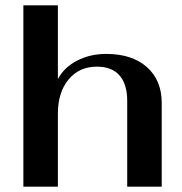

<svg xmlns="http://www.w3.org/2000/svg" viewBox="-20 -703 686 723"><path d="M68 -683H198V-405Q221 -449 270 -474.5Q319 -500 380 -500Q477 -500 533 -450.5Q589 -401 589 -315V0H459V-324Q459 -386 430 -419Q401 -452 345 -452Q278 -452 238 -403.5Q198 -355 198 -275V0H68Z"/></svg>

Font: Fahkwang SemiBold
Style: Regular
Weight: 600
Designer: Suppakit Chalermlarp | Katatrad Co.,Ltd.
Foundry: Cadson Demak Co.,Ltd.
Version: Version 1.000; ttfautohint (v1.6)